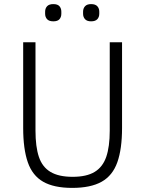

<svg xmlns="http://www.w3.org/2000/svg" viewBox="-20 -904 708 936"><path d="M93 -698H153V-267Q153 -189 169.5 -139.5Q186 -90 226 -66Q266 -42 334 -42Q402 -42 441.5 -66Q481 -90 498 -139.5Q515 -189 515 -267V-698H575V-280Q575 -178 552 -113Q529 -48 475.5 -18Q422 12 332 12Q243 12 190.5 -18Q138 -48 115.5 -113Q93 -178 93 -280ZM240 -800Q219 -800 209.5 -810.5Q200 -821 200 -837V-847Q200 -863 209.5 -873.5Q219 -884 240 -884Q261 -884 270 -873.5Q279 -863 279 -847V-837Q279 -821 270 -810.5Q261 -800 240 -800ZM424 -800Q404 -800 394.5 -810.5Q385 -821 385 -837V-847Q385 -863 394.5 -873.5Q404 -884 424 -884Q445 -884 454.5 -873.5Q464 -863 464 -847V-837Q464 -821 454.5 -810.5Q445 -800 424 -800Z"/></svg>

Font: IBM Plex Sans Light
Style: Regular
Weight: 300
Designer: Mike Abbink, Paul van der Laan, Pieter van Rosmalen
Foundry: Bold Monday
Version: Version 3.201